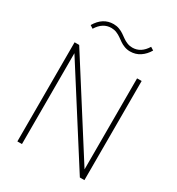

<svg xmlns="http://www.w3.org/2000/svg" viewBox="-225 -1119 1157 1258"><g transform="rotate(30 353.5 -490.5)"><path d="M100.1 -750H134.8L572.8 -61.5V-750H607.4V0H572.8L134.8 -687.5V0H100.1ZM157.7 -885.7 134.8 -900.4Q182.1 -981.4 262.7 -981.4Q285.6 -981.4 305.9 -973.9Q326.2 -966.3 341.3 -955.8Q356.4 -945.3 371.3 -934.6Q386.2 -923.8 404.8 -916.3Q423.3 -908.7 444.3 -908.7Q508.8 -908.7 549.3 -975.1L572.8 -960.4Q551.3 -923.3 518.6 -901.4Q485.8 -879.4 444.3 -879.4Q421.4 -879.4 401.1 -887Q380.9 -894.5 365.7 -905.3Q350.6 -916 335.7 -926.5Q320.8 -937 302.2 -944.6Q283.7 -952.1 262.7 -952.1Q198.2 -952.1 157.7 -885.7Z"/></g></svg>

Font: Spartan MB ExtLt
Style: Regular
Weight: 200
Designer: Matt Bailey, Mirko Velimirovic
Foundry: Matt Bailey
Version: Version 1.005